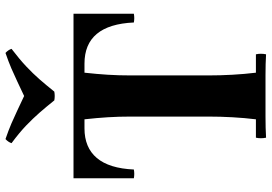

<svg xmlns="http://www.w3.org/2000/svg" viewBox="-165 -823 990 700"><g transform="rotate(-90 330.0 -473.0)"><path d="M178 2Q174 -17 178 -35H245Q250 -76 252.5 -120.5Q255 -165 255 -210V-490Q255 -535 252.5 -575Q250 -615 245 -660H212Q142 -660 104 -615Q66 -570 62 -480Q46 -477 30 -480V-700H630V-480Q614 -477 598 -480Q594 -570 556.5 -615Q519 -660 448 -660H415Q410 -615 407.5 -575Q405 -535 405 -490V-210Q405 -165 407.5 -120.5Q410 -76 415 -35H482Q486 -17 482 2Q448 0 406.5 0Q365 0 330 0Q296 0 254.5 0Q213 0 178 2ZM487 -948Q498 -938 502 -926Q464 -897 438 -872.5Q412 -848 391 -824Q370 -800 346 -770Q330 -767 314 -770Q290 -800 269 -824Q248 -848 222.5 -872.5Q197 -897 158 -926Q162 -938 173 -948Q205 -937 229.5 -926.5Q254 -916 277 -905Q300 -894 330 -880Q360 -894 383 -905Q406 -916 430.5 -926.5Q455 -937 487 -948Z"/></g></svg>

Font: Poltawski Nowy
Style: Bold
Weight: 700
Designer: Adam Pótawski, Mateusz Machalski, Borys Kosmynka, Ania Wieluska
Foundry: Capitalics.wtf
Version: Version 1.001;gftools[0.9.25]